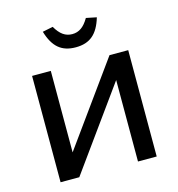

<svg xmlns="http://www.w3.org/2000/svg" viewBox="-104 -781 807 872"><g transform="rotate(-15 300.0 -345.5)"><path d="M74 0H162L438 -383V0H526V-500H438L162 -117V-500H74ZM173 -681 222 -691C244 -653 268 -636 300 -636C332 -636 356 -653 378 -691L427 -681C405 -607 367 -574 300 -574C233 -574 195 -607 173 -681Z"/></g></svg>

Font: LT Wave Mono
Style: Regular
Weight: 400
Designer: Daniel Lyons
Version: Version 2.5 (Glyphs App)